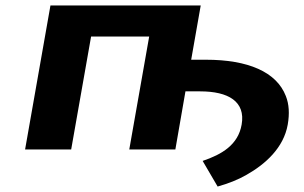

<svg xmlns="http://www.w3.org/2000/svg" viewBox="-20 -548 1116 704"><path d="M866 -91C853 -17 794 18 723 42L778 136C817 125 853 111 884 93C953 54 1020 -6 1035 -91C1042 -131 1040 -166 1028 -196C994 -284 890 -329 735 -329H681L716 -528H165L72 0H241L314 -414H527L454 0H623L660 -213H714C817 -213 881 -176 866 -91Z"/></svg>

Font: Asimov
Style: XWidIt
Weight: 500
Designer: Google
Version: Version 2.000980; 2014